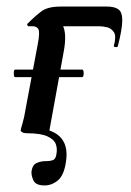

<svg xmlns="http://www.w3.org/2000/svg" viewBox="-20 -406 400 585"><path d="M26 -171Q22 -171 22 -182.5Q22 -194 26 -194H230Q235 -194 235 -182.5Q235 -171 230 -171ZM174 -248 129 0 62 -19Q133 -17 161 9Q189 35 181 87Q175 128 156.5 143.5Q138 159 116 159Q89 159 82 144Q75 129 76 116Q79 96 92 90.5Q105 85 118 85Q134 85 142 81.5Q150 78 152 63Q155 47 150 33Q145 19 124.5 9.5Q104 0 62 0Q53 0 48 -3Q43 -6 43 -8Q43 -12 48.5 -30Q54 -48 58 -74L95 -271Q102 -308 97 -317Q92 -326 80 -326H67Q65 -326 63.5 -329Q62 -332 63 -333Q88 -358 107 -372Q126 -386 165 -386H306Q330 -386 341.5 -377Q353 -368 352.5 -342Q352 -316 339 -265Q338 -262 332 -262.5Q326 -263 327 -267Q335 -296 327 -308Q319 -320 306 -323Q293 -326 282 -326H108L118 -357Q154 -357 169.5 -331.5Q185 -306 174 -248Z"/></svg>

Font: Cormorant
Style: Bold Italic
Weight: 700
Italic angle: -10°
Designer: Christian Thalmann (Catharsis Fonts)
Foundry: Catharsis Fonts
Version: Version 4.000